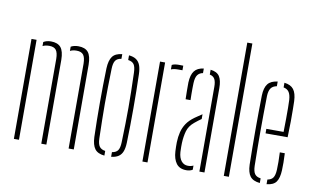

<svg xmlns="http://www.w3.org/2000/svg" viewBox="-80 -964 1857 1135"><g transform="rotate(10 848.0 -397.0)"><path d="M59 0V-600H89.5V0ZM387.5 0V-509Q387 -546.5 374.8 -562.2Q362.5 -578 334 -578Q311 -578 295 -569.5V-595Q304 -600 315.2 -602.8Q326.5 -605.5 339.5 -605.5Q380.5 -605.5 399 -583Q417.5 -560.5 418 -508L418.5 0ZM223.5 0V-509Q223 -546.5 210.8 -562.2Q198.5 -578 170 -578Q158.5 -578 148.5 -576Q138.5 -574 130.5 -569.5V-594Q139.5 -599.5 150.5 -602.5Q161.5 -605.5 175.5 -605.5Q216 -605.5 234.8 -583Q253.5 -560.5 254 -508V0Z M525.5 -93.5Q524 -144 523.2 -195.8Q522.5 -247.5 522.5 -299.5Q522.5 -351.5 523.2 -403.2Q524 -455 525.5 -505.5Q527.5 -553.5 544.8 -577Q562 -600.5 603 -604.5V-576.5Q578 -573 567.5 -557.8Q557 -542.5 556 -508.5Q554.5 -447.5 553.5 -397.2Q552.5 -347 552.5 -299.8Q552.5 -252.5 553.5 -202Q554.5 -151.5 556 -90.5Q557 -57 568 -42Q579 -27 603 -23.5V4.5Q562 0.5 544.8 -22.8Q527.5 -46 525.5 -93.5ZM643.5 4.5V-23.5Q668 -27 678.5 -42Q689 -57 690 -90.5Q692 -151.5 693 -202Q694 -252.5 694 -299.8Q694 -347 693 -397.2Q692 -447.5 690 -508.5Q689 -543 678.8 -558Q668.5 -573 643.5 -576.5V-604.5Q671 -602 687.5 -590.5Q704 -579 711.8 -558.2Q719.5 -537.5 720.5 -505.5Q722 -455 722.8 -403.2Q723.5 -351.5 723.5 -299.8Q723.5 -248 722.8 -196.2Q722 -144.5 720.5 -93.5Q719.5 -62.5 711.8 -41.8Q704 -21 687.5 -9.8Q671 1.5 643.5 4.5Z M830.5 0V-600H861V0ZM902 -565.5V-592.5Q917 -600.5 943.5 -600.5Q950 -600.5 957 -600.2Q964 -600 970 -600V-572.5H943.5Q918 -572.5 902 -565.5Z M1012 -93.5Q1011.5 -108 1011 -121Q1010.5 -134 1011 -148Q1012 -180.5 1019 -208.8Q1026 -237 1042.2 -261.5Q1058.5 -286 1089 -308Q1099 -315 1109.8 -322.2Q1120.5 -329.5 1132 -337V-308.5Q1123 -302.5 1113.2 -295Q1103.5 -287.5 1092 -278Q1061.5 -253 1052.2 -219.8Q1043 -186.5 1041.5 -148Q1041 -140 1041.2 -125Q1041.5 -110 1042 -94.5Q1044.5 -59.5 1059.8 -40.8Q1075 -22 1099.5 -22Q1118.5 -22 1132 -29V-4Q1117 5.5 1094.5 5.5Q1054 5.5 1034.2 -21Q1014.5 -47.5 1012 -93.5ZM1018 -407Q1017.5 -432 1017 -459.2Q1016.5 -486.5 1017 -507.5Q1019 -554 1036.8 -577Q1054.5 -600 1092.5 -604.5V-577Q1071.5 -573.5 1060.2 -558.2Q1049 -543 1047.5 -509Q1047 -495.5 1046.8 -478.2Q1046.5 -461 1046.8 -442.5Q1047 -424 1047.5 -407ZM1172.5 0V-508.5Q1172.5 -539 1163.8 -555Q1155 -571 1133.5 -575.5V-604.5Q1172.5 -600 1187.8 -576.2Q1203 -552.5 1203 -505.5V0Z M1319 0V-800H1349.5V0Z M1458 -92Q1457 -142.5 1456.5 -194.8Q1456 -247 1456 -299.5Q1456 -352 1456.5 -404.2Q1457 -456.5 1458 -507Q1459.5 -554 1477.5 -577Q1495.5 -600 1536 -604.5V-576.5Q1511.5 -572 1500.5 -556Q1489.5 -540 1488.5 -509Q1487.5 -448 1487 -397.8Q1486.5 -347.5 1486.5 -300.5Q1486.5 -253.5 1487 -202.8Q1487.5 -152 1488.5 -90.5Q1489.5 -56.5 1500.5 -41.5Q1511.5 -26.5 1536 -23.5V4.5Q1494.5 0.5 1477 -22.5Q1459.5 -45.5 1458 -92ZM1576.5 4.5V-23.5Q1600 -27.5 1610.2 -42.5Q1620.5 -57.5 1622 -90.5Q1623 -112 1622.8 -137.5Q1622.5 -163 1621 -194.5H1651Q1652.5 -164.5 1652.8 -139Q1653 -113.5 1652 -92Q1650 -45.5 1633.8 -22.5Q1617.5 0.5 1576.5 4.5ZM1518.5 -290.5V-317.5H1622Q1623 -359.5 1623.2 -396.8Q1623.5 -434 1623.2 -462.8Q1623 -491.5 1622 -509Q1620 -540 1609.5 -556Q1599 -572 1576.5 -576.5V-604.5Q1615 -600 1632.5 -577.2Q1650 -554.5 1652 -507.5Q1652.5 -490.5 1653 -459.8Q1653.5 -429 1653.2 -386.2Q1653 -343.5 1651 -290.5Z"/></g></svg>

Font: Big Shoulders Stencil Display ExtraLight
Style: Regular
Weight: 250
Designer: Patric King
Foundry: XO Type Co
Version: Version 2.001